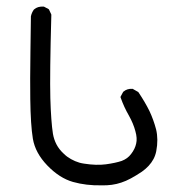

<svg xmlns="http://www.w3.org/2000/svg" viewBox="-20 -556 540 579"><path d="M286.1 2.9Q240.2 3.9 200.2 -7.3Q159.2 -19 122.6 -57.1Q86.4 -94.7 79.1 -137.7Q72.3 -179.2 71.3 -257.3Q70.8 -283.2 71 -319.6Q71.3 -356 71.8 -402.3Q72.3 -448.7 73.2 -505.9V-506.3V-506.8Q75.7 -518.1 82 -526.9L82.5 -527.3L83 -527.8Q93.8 -537.1 110.8 -536.1H111.8L113.3 -535.6L126 -528.8L127.4 -527.8L128.4 -525.9L134.3 -513.2L134.8 -511.7V-510.7Q129.9 -332 131.8 -260.3Q132.8 -224.6 134.8 -197.8Q136.7 -170.9 139.6 -152.8Q142.6 -135.3 150.4 -120.4Q158.2 -105.5 171.4 -93.3Q176.8 -87.9 182.4 -83.7Q188 -79.6 194.1 -76.2Q200.2 -72.8 206.5 -70.1Q212.9 -67.4 219.7 -65.4Q226.6 -63.5 233.9 -62.5Q252.4 -59.6 268.8 -59.1Q285.2 -58.6 299.3 -60.5Q328.6 -64.5 347.2 -70.8Q356 -74.2 363 -79.3Q370.1 -84.5 375.5 -91.8Q387.2 -106.9 390.6 -123Q394.5 -138.7 388.2 -160.6Q382.3 -183.1 368.7 -207.5Q354 -232.9 344.2 -260.7L343.3 -263.2L344.2 -265.6L351.1 -278.3L351.6 -279.3L352.5 -279.8Q363.3 -289.1 379.4 -288.1H380.9L381.8 -287.1L395.5 -279.3L396.5 -278.8L397.5 -277.8Q418 -247.1 430.7 -221.2Q442.9 -195.3 450.7 -166Q458 -135.7 451.2 -100.1Q448.7 -87.4 442.9 -76.4Q437 -65.4 428.2 -55.9Q419.4 -46.4 407.7 -38.1Q390.1 -26.4 374.8 -18.1Q359.4 -9.8 345.7 -5.4Q318.4 3.9 286.1 2.9Z"/></svg>

Font: NaikaiFont
Style: SemiBold
Weight: 600
Version: Version 1.89